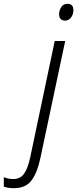

<svg xmlns="http://www.w3.org/2000/svg" viewBox="-153 -747 405 1007"><path d="M189 -639Q157 -639 157 -673Q157 -692 168 -709.5Q179 -727 201 -727Q232 -727 232 -694Q232 -672 220 -655.5Q208 -639 189 -639ZM-80 240Q-110 240 -133 232V182Q-111 192 -83 192Q-47 192 -27 164.5Q-7 137 6 76L134 -532H189L59 81Q43 158 12.5 199Q-18 240 -80 240Z"/></svg>

Font: Noto Sans SemiCondensed Light
Style: Italic
Weight: 300
Width: 4
Italic angle: -12°
Designer: Monotype Design Team
Foundry: Monotype Imaging Inc.
Version: Version 2.013; ttfautohint (v1.8.4.7-5d5b)